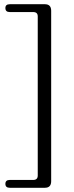

<svg xmlns="http://www.w3.org/2000/svg" viewBox="-20 -760 349 908"><path d="M158.5 70V-682.5Q158.5 -703 137 -703H26Q5.5 -703 5.5 -722Q5.5 -740 26 -740H192.5Q222 -740 222 -709V97Q222 128 192.5 128H26Q5.5 128 5.5 109.5Q5.5 91 26 91H137Q158.5 91 158.5 70Z"/></svg>

Font: Fraunces 9pt S050 Light
Style: Regular
Weight: 300
Version: Version 1.000; ttfautohint (v1.8.3)